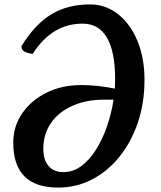

<svg xmlns="http://www.w3.org/2000/svg" viewBox="-20 -824 728 869"><path d="M387 -804Q458 -804 514 -760Q570 -716 602 -639Q634 -562 634 -462Q634 -358 604 -269.5Q574 -181 521 -115Q468 -49 397 -12Q326 25 243 25Q40 25 40 -178Q40 -252 80.5 -311Q121 -370 190.5 -404.5Q260 -439 348 -439Q388 -439 426.5 -434.5Q465 -430 500 -423Q501 -446 501 -467Q501 -590 464 -653.5Q427 -717 354 -717Q215 -717 128 -580Q101 -584 89 -591.5Q77 -599 77 -615Q138 -714 212 -759Q286 -804 387 -804ZM267 -45Q312 -45 349.5 -73.5Q387 -102 416 -149Q445 -196 465 -254.5Q485 -313 494 -373H452Q370 -373 307.5 -345Q245 -317 210.5 -267Q176 -217 176 -150Q176 -101 199.5 -73Q223 -45 267 -45Z"/></svg>

Font: Merienda SemiBold
Style: Regular
Weight: 600
Designer: Eduardo Rodriguez Tunni
Foundry: Eduardo Rodriguez Tunni
Version: Version 2.001; ttfautohint (v1.8.4.7-5d5b)